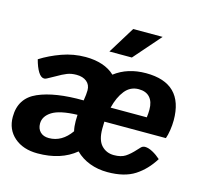

<svg xmlns="http://www.w3.org/2000/svg" viewBox="-111 -901 1121 1040"><g transform="rotate(15 450.0 -380.5)"><path d="M490 -248Q489 -234 489 -208Q489 -144 516.5 -115Q544 -86 586 -86Q626 -86 650 -101.5Q674 -117 701 -147L717 -164Q726 -173 739 -173Q758 -173 782 -160Q806 -147 827 -128Q787 -63 729 -25.5Q671 12 576 12Q522 12 476 -5.5Q430 -23 397 -56Q315 12 184 12Q103 12 53.5 -31Q4 -74 4 -145Q4 -250 97.5 -291Q191 -332 352 -330Q358 -366 358 -388Q358 -419 336.5 -436.5Q315 -454 279 -454Q250 -454 227 -445Q204 -436 170 -416L128 -393Q120 -389 114 -389Q96 -389 80.5 -414Q65 -439 54 -481Q106 -514 170 -537Q234 -560 302 -560Q354 -560 396 -546Q438 -532 466 -505Q538 -560 641 -560Q851 -560 851 -352Q851 -325 846.5 -296Q842 -267 835 -248ZM503 -330H706Q709 -353 709 -374Q709 -418 687.5 -442Q666 -466 625 -466Q578 -466 548 -428.5Q518 -391 503 -330ZM345 -155Q339 -181 339 -211Q339 -234 340 -246Q241 -243 198.5 -216Q156 -189 156 -148Q156 -119 173.5 -101.5Q191 -84 222 -84Q295 -84 345 -155ZM511 -773H676L544 -622H418Z"/></g></svg>

Font: Krub
Style: Bold Italic
Weight: 700
Italic angle: -8°
Designer: Ekaluck Peanpanawate
Foundry: Cadson Demak Co.,Ltd.
Version: Version 1.000; ttfautohint (v1.6)